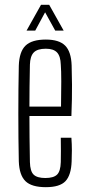

<svg xmlns="http://www.w3.org/2000/svg" viewBox="-20 -770 364 796"><path d="M232 -199H276Q278 -172 278 -147Q278 -122 277 -101Q275 -44 251.5 -19Q228 6 170 6Q111 6 85.5 -19Q60 -44 58 -101Q56 -194 56 -299Q56 -404 58 -498Q60 -556 86 -581Q112 -606 170 -606Q225 -606 250 -581Q275 -556 277 -499Q278 -474 278.5 -418.5Q279 -363 276 -289H102Q102 -245 102.5 -199.5Q103 -154 104 -98Q105 -60 119.5 -46Q134 -32 168 -32Q202 -32 216.5 -46Q231 -60 232 -98Q233 -138 232 -199ZM170 -568Q135 -568 120 -552.5Q105 -537 104 -502Q103 -451 102.5 -410Q102 -369 102 -328H233Q234 -387 234 -432.5Q234 -478 232 -502Q231 -537 216.5 -552.5Q202 -568 170 -568ZM90 -643 150 -750H184L244 -643H209L167 -719L126 -643Z"/></svg>

Font: Big Shoulders Display Light
Style: Regular
Weight: 300
Designer: Patric King
Foundry: XO Type Co
Version: Version 1.000; ttfautohint (v1.8.2)